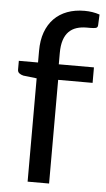

<svg xmlns="http://www.w3.org/2000/svg" viewBox="-53 -762 442 797"><g transform="rotate(5 168.5 -363.5)"><path d="M93 0V-430.5L37 -437Q26.5 -439.5 19.8 -444.8Q13 -450 13 -460V-496.5H93V-545.5Q93 -589 105.2 -622.8Q117.5 -656.5 140.2 -679.8Q163 -703 195 -715Q227 -727 267 -727Q301 -727 330 -717L328 -672.5Q327.5 -662.5 319.5 -660.5Q311.5 -658.5 297 -658.5H281.5Q258.5 -658.5 239.8 -652.5Q221 -646.5 207.5 -633Q194 -619.5 186.8 -597.5Q179.5 -575.5 179.5 -543V-496.5H326V-432H182.5V0Z"/></g></svg>

Font: LatoHex
Style: Regular
Weight: 400
Designer: Lukasz Dziedzic
Foundry: tyPoland Lukasz Dziedzic
Version: Version 1.104; Western+Polish opensource